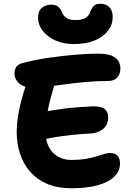

<svg xmlns="http://www.w3.org/2000/svg" viewBox="-20 -997 704 1024"><path d="M361 7Q287 7 232.5 -16Q178 -39 141.5 -80.5Q105 -122 87 -176.5Q69 -231 69 -293Q69 -327 74.5 -366.5Q80 -406 90.5 -448.5Q101 -491 115 -532Q127 -571 153 -592.5Q179 -614 214 -614Q233 -614 246.5 -607Q260 -600 267 -587Q274 -574 272 -554Q266 -528 254 -487.5Q242 -447 232.5 -397Q223 -347 223 -292Q223 -249 239.5 -215.5Q256 -182 287 -163Q318 -144 361 -144Q403 -144 435.5 -149.5Q468 -155 492 -162Q516 -169 533.5 -175Q551 -181 565 -181Q593 -181 606.5 -167Q620 -153 620 -125Q620 -85 589.5 -55Q559 -25 501 -9Q443 7 361 7ZM193 -249Q170 -244 157 -253Q144 -262 139 -280.5Q134 -299 134 -320Q134 -348 152.5 -369Q171 -390 199 -397Q225 -403 255 -408Q285 -413 319.5 -417.5Q354 -422 393.5 -425Q433 -428 479 -430Q522 -430 539.5 -414.5Q557 -399 557 -373Q557 -332 530.5 -310Q504 -288 465 -285Q419 -283 380 -279Q341 -275 307.5 -270.5Q274 -266 246 -260.5Q218 -255 193 -249ZM162 -528Q111 -528 84 -551Q57 -574 57 -607Q57 -623 66 -639Q75 -655 105 -662Q170 -679 244 -689.5Q318 -700 385.5 -705.5Q453 -711 499 -711Q567 -711 594.5 -689.5Q622 -668 622 -631Q622 -603 605.5 -584Q589 -565 555 -565Q490 -565 429 -559Q368 -553 316 -546Q264 -539 224.5 -533.5Q185 -528 162 -528ZM373 -762Q318 -762 275 -781.5Q232 -801 207.5 -833Q183 -865 183 -902Q183 -938 203 -955Q223 -972 253 -972Q275 -972 288 -963Q301 -954 309 -934Q317 -914 333.5 -902Q350 -890 382 -890Q418 -890 436 -901.5Q454 -913 461 -933Q469 -954 480.5 -965.5Q492 -977 514 -977Q547 -977 564 -958Q581 -939 581 -906Q581 -866 556.5 -833.5Q532 -801 485.5 -781.5Q439 -762 373 -762Z"/></svg>

Font: Shantell Sans
Style: Bold
Weight: 700
Designer: Stephen Nixon, Anya Danilova, Shantell Martin
Foundry: Arrow Type
Version: Version 1.011;[c5ecc13dd]